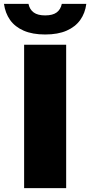

<svg xmlns="http://www.w3.org/2000/svg" viewBox="-70 -971 465 991"><path d="M54.5 0V-740H271.5V0ZM163 -793Q97.5 -793 52.2 -812.8Q7 -832.5 -18 -868Q-43 -903.5 -49.5 -951H77Q83 -922 103.8 -906.8Q124.5 -891.5 163 -891.5Q202 -891.5 222.5 -906.8Q243 -922 249 -951H375.5Q369.5 -903.5 344.2 -868Q319 -832.5 274 -812.8Q229 -793 163 -793Z"/></svg>

Font: Encode Sans Condensed Thin Black
Style: Regular
Weight: 900
Version: Version 3.002